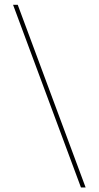

<svg xmlns="http://www.w3.org/2000/svg" viewBox="-20 -688 423 823"><path d="M347 115.5H327L36 -667.5H56Z"/></svg>

Font: Anek Tamil Thin
Style: Regular
Weight: 250
Designer: Aadarsh Rajan (Tamil), Yesha Goshar (Latin)
Foundry: Ek Type
Version: Version 1.003